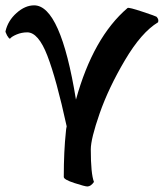

<svg xmlns="http://www.w3.org/2000/svg" viewBox="-34 -672 604 708"><path d="M548.8 -589.8Q487.3 -552.7 426.8 -450.2Q366.2 -347.7 333.5 -253.9Q300.8 -160.2 300.8 -121.1Q300.8 -31.2 312.5 -1Q300.8 15.6 288.1 15.6Q279.3 15.6 240.2 2.9Q201.2 -9.8 201.2 -19.5Q201.2 -114.3 209 -186.5Q209 -189.5 210 -196.3Q210.9 -203.1 211.9 -206.1Q173.8 -380.9 140.6 -466.8Q107.4 -552.7 66.4 -552.7Q45.9 -552.7 27.3 -544.9Q8.8 -537.1 2.9 -529.3Q-1 -529.3 -7.8 -541Q-14.6 -554.7 -13.7 -556.6Q-4.9 -595.7 26.9 -624Q58.6 -652.3 91.8 -652.3Q189.5 -652.3 246.1 -304.7Q309.6 -534.2 436.5 -642.6Q441.4 -645.5 491.2 -628.9Q541 -612.3 543 -610.4Q552.7 -600.6 548.8 -589.8Z"/></svg>

Font: Crimson
Style: Bold
Weight: 700
Version: Version 0.8 ; ttfautohint (v1.00) -l 8 -r 50 -G 200 -x 14 -D